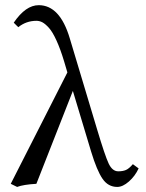

<svg xmlns="http://www.w3.org/2000/svg" viewBox="-20 -718 572 750"><path d="M521.5 -60.1Q507.8 -30.3 483.6 -9Q459.5 12.2 438 12.2Q402.3 12.2 380.4 -19.8Q358.4 -51.8 335.9 -126L264.6 -362.8L122.1 0Q71.3 2.9 46.9 12.2L22 0L243.2 -435.1L230.5 -478Q215.8 -526.9 200.4 -560.3Q185.1 -593.8 170.9 -609.4Q156.7 -625 145.5 -630.9Q134.3 -636.7 122.1 -636.7Q82.5 -636.7 51.3 -611.8L33.7 -629.4Q80.1 -697.8 131.3 -697.8Q213.9 -697.8 252.4 -568.8L358.9 -213.9Q390.1 -109.4 404.5 -79.1Q418.9 -48.8 441.9 -48.8Q460 -48.8 471.9 -54Q483.9 -59.1 499 -76.7Z"/></svg>

Font: Libertinage
Style: l
Weight: 400
Designer: OSP
Foundry: OSP
Version: Version 1.0; 2008; OFL relea